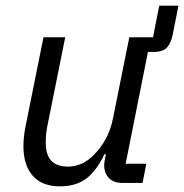

<svg xmlns="http://www.w3.org/2000/svg" viewBox="-20 -648 652 680"><path d="M485 0H415Q383 0 366 -17Q349 -34 349 -63Q349 -73 353 -92L355 -102H350Q322 -43 285.5 -15.5Q249 12 192 12Q129 12 96 -25.5Q63 -63 63 -130Q63 -163 70 -198L134 -516H211L147 -198Q142 -173 142 -142Q142 -58 220 -58Q272 -58 312 -99Q365 -152 380 -228L438 -516H522L544 -628H612L592 -527Q586 -496 571.5 -480Q557 -464 524 -464H504L425 -68H498Z"/></svg>

Font: Aneliza
Style: Italic
Weight: 400
Italic angle: -11.31°
Designer: Mike Abbink, Paul van der Laan, Pieter van Rosmalen
Foundry: Bold Monday
Version: Version 3.0